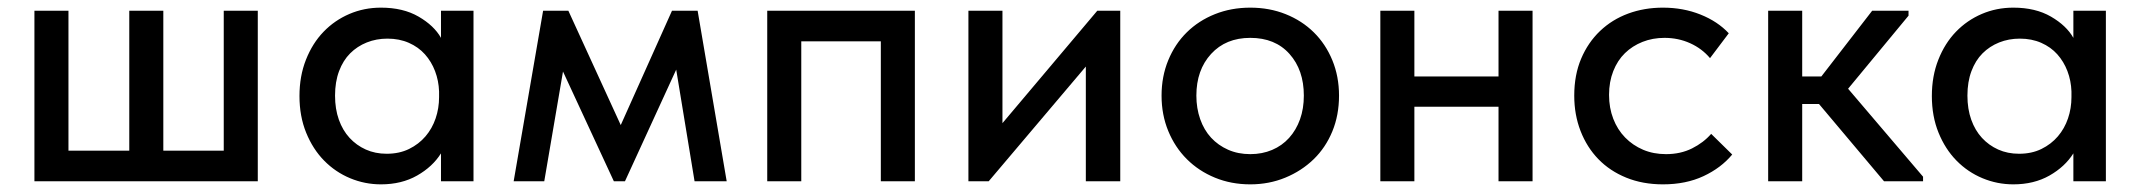

<svg xmlns="http://www.w3.org/2000/svg" viewBox="-20 -474 5595 502"><path d="M565 -446H654V0H70V-446H159V-80H318V-446H407V-80H565Z M976 8Q934 8 895.5 -8Q857 -24 827.5 -54Q798 -84 780.5 -127Q763 -170 763 -223Q763 -275 780 -318Q797 -361 826 -391Q855 -421 893.5 -437.5Q932 -454 976 -454Q1034 -454 1074.5 -430.5Q1115 -407 1133 -375V-446H1218V0H1133V-73Q1111 -38 1070.5 -15Q1030 8 976 8ZM991 -72Q1024 -72 1049.5 -84.5Q1075 -97 1092.5 -117.5Q1110 -138 1119 -164.5Q1128 -191 1128 -220V-235Q1127 -263 1117.5 -288Q1108 -313 1091 -332Q1074 -351 1049 -362Q1024 -373 993 -373Q964 -373 939 -363Q914 -353 895.5 -334.5Q877 -316 866.5 -288Q856 -260 856 -224Q856 -189 866 -161Q876 -133 894 -113.5Q912 -94 936.5 -83Q961 -72 991 -72Z M1400 -446H1466L1603 -147L1737 -446H1804L1880 0H1796L1748 -292L1614 0H1585L1452 -287L1403 0H1323Z M1986 -446H2372V0H2283V-366H2075V0H1986Z M2512 -446H2601V-152L2849 -446H2909V0H2819V-300L2565 0H2512Z M3249 8Q3199 8 3156.5 -9.5Q3114 -27 3083 -58Q3052 -89 3034.5 -131.5Q3017 -174 3017 -224Q3017 -274 3034.5 -316.5Q3052 -359 3083 -389.5Q3114 -420 3156.5 -437Q3199 -454 3249 -454Q3299 -454 3341.5 -437Q3384 -420 3415 -389.5Q3446 -359 3463.5 -316.5Q3481 -274 3481 -224Q3481 -173 3463.5 -130.5Q3446 -88 3414.5 -57.5Q3383 -27 3340.5 -9.5Q3298 8 3249 8ZM3249 -71Q3280 -71 3306 -82Q3332 -93 3350.5 -113.5Q3369 -134 3379 -162Q3389 -190 3389 -224Q3389 -291 3351.5 -333Q3314 -375 3249 -375Q3185 -375 3146.5 -333Q3108 -291 3108 -224Q3108 -191 3118 -162.5Q3128 -134 3146.5 -114Q3165 -94 3191 -82.5Q3217 -71 3249 -71Z M3898 -195H3678V0H3589V-446H3678V-274H3898V-446H3987V0H3898Z M4328 8Q4275 8 4232 -9.5Q4189 -27 4159 -58Q4129 -89 4112.5 -131.5Q4096 -174 4096 -224Q4096 -278 4114 -320.5Q4132 -363 4163.5 -393Q4195 -423 4237 -438.5Q4279 -454 4328 -454Q4381 -454 4426 -436Q4471 -418 4500 -387L4451 -322Q4430 -347 4399 -361Q4368 -375 4332 -375Q4301 -375 4274.5 -364.5Q4248 -354 4228.5 -335Q4209 -316 4198 -288Q4187 -260 4187 -226Q4187 -192 4198 -163.5Q4209 -135 4229 -114.5Q4249 -94 4276 -82.5Q4303 -71 4336 -71Q4374 -71 4404 -86Q4434 -101 4454 -124L4509 -70Q4480 -35 4434 -13.5Q4388 8 4328 8Z M4603 -446H4692V-274H4742L4875 -446H4970V-433L4812 -242L5008 -12V0H4906L4736 -202H4692V0H4603Z M5244 8Q5202 8 5163.5 -8Q5125 -24 5095.5 -54Q5066 -84 5048.5 -127Q5031 -170 5031 -223Q5031 -275 5048 -318Q5065 -361 5094 -391Q5123 -421 5161.5 -437.5Q5200 -454 5244 -454Q5302 -454 5342.5 -430.5Q5383 -407 5401 -375V-446H5486V0H5401V-73Q5379 -38 5338.5 -15Q5298 8 5244 8ZM5259 -72Q5292 -72 5317.5 -84.5Q5343 -97 5360.5 -117.5Q5378 -138 5387 -164.5Q5396 -191 5396 -220V-235Q5395 -263 5385.5 -288Q5376 -313 5359 -332Q5342 -351 5317 -362Q5292 -373 5261 -373Q5232 -373 5207 -363Q5182 -353 5163.5 -334.5Q5145 -316 5134.5 -288Q5124 -260 5124 -224Q5124 -189 5134 -161Q5144 -133 5162 -113.5Q5180 -94 5204.5 -83Q5229 -72 5259 -72Z"/></svg>

Font: Tilda Sans Medium
Style: Regular
Weight: 500
Designer: ParaType Ltd
Foundry: ParaType Ltd
Version: Version 1.009